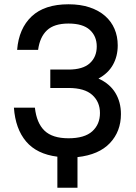

<svg xmlns="http://www.w3.org/2000/svg" viewBox="-20 -728 635 897"><path d="M248 4Q152 -8 102 -67Q52 -126 45 -225H143Q151 -153 188 -117.5Q225 -82 300 -82Q375 -82 411 -114.5Q447 -147 447 -200Q447 -252 411 -284.5Q375 -317 300 -317H215V-403H300Q367 -403 399.5 -432.5Q432 -462 432 -511Q432 -559 399.5 -588.5Q367 -618 300 -618Q233 -618 199.5 -586.5Q166 -555 158 -495H60Q68 -595 128 -651.5Q188 -708 300 -708Q356 -708 399 -693.5Q442 -679 471 -653.5Q500 -628 515 -593Q530 -558 530 -516Q530 -465 507.5 -425Q485 -385 440 -361Q493 -337 519 -294Q545 -251 545 -195Q545 -114 493.5 -59.5Q442 -5 342 6V149H248Z"/></svg>

Font: PT Root UI Web Medium
Style: Regular
Weight: 500
Designer: Vitaly Kuzmin
Foundry: ParaType Ltd.
Version: Version 1.001W